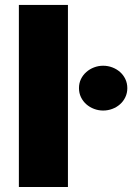

<svg xmlns="http://www.w3.org/2000/svg" viewBox="-20 -747 529 767"><path d="M251.4 -727.3V0H55.4V-727.3ZM295.5 -394.9Q295.5 -414.8 303.4 -431.1Q311.4 -447.4 324.9 -459.3Q338.4 -471.2 355.8 -477.8Q373.2 -484.4 392 -484.4Q411.2 -484.4 428.6 -477.8Q446 -471.2 459.3 -459.5Q472.7 -447.8 480.6 -431.3Q488.6 -414.8 488.6 -394.9Q488.6 -375 480.6 -358.5Q472.7 -342 459.3 -330.3Q446 -318.5 428.6 -312Q411.2 -305.4 392 -305.4Q373.2 -305.4 355.8 -312Q338.4 -318.5 324.9 -330.4Q311.4 -342.3 303.4 -358.8Q295.5 -375.4 295.5 -394.9Z"/></svg>

Font: Inter P Black
Style: Regular
Weight: 900
Designer: Rasmus Andersson
Foundry: rsms
Version: Version 3.018;git-588b23468